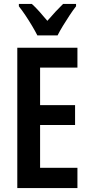

<svg xmlns="http://www.w3.org/2000/svg" viewBox="-20 -957 458 977"><path d="M374 0H68V-714H374V-613H184V-422H362V-321H184V-103H374ZM170 -777Q160 -797 144 -824Q128 -851 110 -878Q92 -905 76 -925V-937H142Q160 -921 180 -898.5Q200 -876 221 -851Q245 -879 262.5 -897.5Q280 -916 301 -937H367V-925Q352 -906 334.5 -879.5Q317 -853 300.5 -826Q284 -799 273 -777Z"/></svg>

Font: Noto Sans Lao ExtraCondensed SemiBold
Style: Regular
Weight: 600
Width: 2
Designer: Monotype Design Team
Foundry: Monotype Imaging Inc.
Version: Version 2.003; ttfautohint (v1.8.4.7-5d5b)